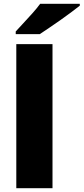

<svg xmlns="http://www.w3.org/2000/svg" viewBox="-20 -993 441 1013"><path d="M257 0H66V-760H257ZM401 -963Q383 -949 356 -928.5Q329 -908 298 -886.5Q267 -865 238.5 -845.5Q210 -826 190 -813H63V-827Q80 -846 104 -871.5Q128 -897 152 -924Q176 -951 192 -973H401Z"/></svg>

Font: Noto Sans Devanagari Black
Style: Regular
Weight: 900
Version: Version 2.003